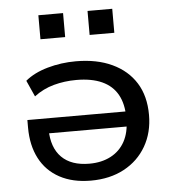

<svg xmlns="http://www.w3.org/2000/svg" viewBox="-52 -756 734 813"><g transform="rotate(-5 315.5 -349.5)"><path d="M302 9Q225 9 169.5 -21Q114 -51 85 -106.5Q56 -162 56 -238V-270H495V-206H122L142 -223Q143 -145 184 -104Q225 -63 302 -63Q354 -63 393 -83.5Q432 -104 453 -142.5Q474 -181 474 -235V-244Q474 -302 452 -341.5Q430 -381 386 -401Q342 -421 277 -421Q227 -421 181 -408.5Q135 -396 97 -367L66 -436Q103 -467 161 -483.5Q219 -500 282 -500Q371 -500 436 -469.5Q501 -439 536 -383Q571 -327 571 -247Q571 -172 537.5 -114Q504 -56 443.5 -23.5Q383 9 302 9ZM350 -606V-708H455V-606ZM141 -606V-708H246V-606Z"/></g></svg>

Font: Nunito Sans 10pt SemiExpanded Medium
Style: Regular
Weight: 500
Width: 6
Designer: Vernon Adams
Foundry: Vernon Adams
Version: Version 3.101;gftools[0.9.27]